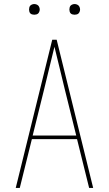

<svg xmlns="http://www.w3.org/2000/svg" viewBox="-20 -932 540 952"><path d="M58 0 239 -735H261L442 0H422L362 -242H138L78 0ZM358 -260 301 -490Q288 -543 275.5 -595.5Q263 -648 250 -700Q237 -648 224.5 -595.5Q212 -543 199 -490L142 -260ZM350 -859Q345 -859 339.5 -860.5Q334 -862 330.5 -865.5Q327 -869 325.5 -874.5Q324 -880 324 -885Q324 -890 325.5 -895.5Q327 -901 330.5 -904.5Q334 -908 339.5 -910Q345 -912 350 -912Q355 -912 360.5 -910Q366 -908 369.5 -904.5Q373 -901 375 -895.5Q377 -890 377 -885Q377 -880 375 -874.5Q373 -869 369.5 -865.5Q366 -862 360.5 -860.5Q355 -859 350 -859ZM150 -859Q145 -859 139.5 -860.5Q134 -862 130.5 -865.5Q127 -869 125.5 -874.5Q124 -880 124 -885Q124 -890 125.5 -895.5Q127 -901 130.5 -904.5Q134 -908 139.5 -910Q145 -912 150 -912Q155 -912 160.5 -910Q166 -908 169.5 -904.5Q173 -901 175 -895.5Q177 -890 177 -885Q177 -880 175 -874.5Q173 -869 169.5 -865.5Q166 -862 160.5 -860.5Q155 -859 150 -859Z"/></svg>

Font: Iosevka SS18 Thin
Style: Regular
Weight: 100
Monospace: yes
Designer: Belleve Invis
Foundry: Belleve Invis
Version: Version 25.1.1; ttfautohint (v1.8.4)